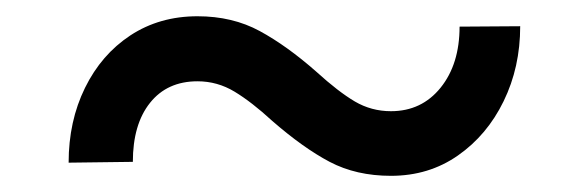

<svg xmlns="http://www.w3.org/2000/svg" viewBox="-20 -412 720 235"><path d="M542.5 -379.4 616.7 -379.9Q616.7 -329.6 596.4 -288.1Q576.2 -246.6 540.5 -221.7Q504.9 -196.8 458.5 -196.8Q416 -196.8 383.5 -213.9Q351.1 -231 313 -264.2Q288.1 -287.1 267.1 -299.8Q246.1 -312.5 221.7 -312.5Q184.6 -312.5 163.6 -286.1Q142.6 -259.8 142.6 -213.9L64 -212.9Q64 -263.7 84 -304.4Q104 -345.2 139.6 -368.7Q175.3 -392.1 221.7 -392.1Q264.6 -392.1 297.9 -374Q331.1 -356 367.2 -324.2Q394 -299.8 414.3 -287.8Q434.6 -275.9 458.5 -275.9Q496.1 -275.9 519.3 -304.7Q542.5 -333.5 542.5 -379.4Z"/></svg>

Font: RobotoDEMO
Style: Regular
Weight: 400
Designer: Christian Robertson
Foundry: Google
Version: Version 2.136